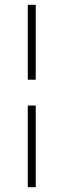

<svg xmlns="http://www.w3.org/2000/svg" viewBox="-20 -605 261 795"><path d="M95 170V-168H128V170ZM95 -275V-585H128V-275Z"/></svg>

Font: Alumni Sans ExtraLight
Style: Regular
Weight: 250
Version: Version 1.018